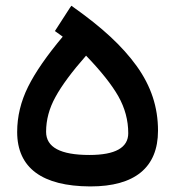

<svg xmlns="http://www.w3.org/2000/svg" viewBox="-20 -651 612 671"><path d="M280.8 -456.5C333 -402.3 370.6 -355 393.6 -314.5C416.5 -273.9 428.2 -231 428.2 -185.5C428.2 -134.8 382.8 -109.4 292.5 -109.4C191.4 -109.4 141.1 -136.2 141.1 -190.4C141.1 -231.9 151.9 -272.5 173.8 -312C195.3 -351.6 231 -399.9 280.8 -456.5ZM171.9 -542.5 199.2 -522.9C144 -457 103.5 -398.9 78.1 -347.7C52.7 -296.4 40 -243.7 40 -189.9C40 -63 128.9 -0.5 293.9 0.5H296.4C450.2 0.5 532.2 -64.9 532.2 -194.3C532.2 -276.4 508.3 -349.6 457.5 -420.4C406.7 -490.7 337.4 -554.2 237.8 -625L229.5 -630.9L223.6 -622.6Z"/></svg>

Font: Shabnam Medium
Style: Regular
Weight: 500
Foundry: DejaVu fonts team - Redesigned by Saber Rastikerdar - Based on Vazir font
Version: Version 5.0.1